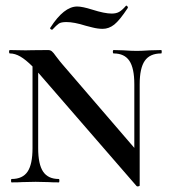

<svg xmlns="http://www.w3.org/2000/svg" viewBox="-20 -645 606 679"><path d="M550 -456Q510 -456 492 -430Q474 -404 474 -347V11Q474 13 469.5 14Q465 15 463 13L117 -386Q115 -388 115 -388V-121Q115 -64 132.5 -38Q150 -12 188 -12Q190 -12 190 -6Q190 0 188 0Q164 0 151 -1L106 -2L59 -1Q46 0 21 0Q19 0 19 -6Q19 -12 21 -12Q60 -12 77.5 -38Q95 -64 95 -121V-410Q71 -434 52 -445Q33 -456 15 -456Q12 -456 12 -462Q12 -468 15 -468L71 -467Q80 -467 93.5 -467.5Q107 -468 150 -468Q158 -468 163.5 -463.5Q169 -459 178 -446Q194 -425 202 -416L455 -122V-347Q455 -404 437.5 -430Q420 -456 382 -456Q379 -456 379 -462Q379 -468 382 -468L417 -467Q445 -465 464 -465Q480 -465 510 -467L550 -468Q552 -468 552 -462Q552 -456 550 -456ZM425 -624Q425 -625 427 -625Q429 -625 431 -622Q433 -619 432 -617Q403 -573 384 -558Q365 -543 343 -543Q326 -543 306.5 -548Q287 -553 283 -554Q242 -567 215 -567Q196 -567 188 -561.5Q180 -556 165 -540H164Q161 -540 158.5 -542.5Q156 -545 158 -547Q206 -622 253 -622Q271 -622 306 -611Q350 -597 375 -597Q391 -597 401.5 -603Q412 -609 425 -624Z"/></svg>

Font: Cormorant SC SemiBold
Style: Regular
Weight: 600
Designer: Christian Thalmann (Catharsis Fonts)
Version: Version 3.000